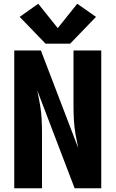

<svg xmlns="http://www.w3.org/2000/svg" viewBox="-20 -1004 616 1024"><path d="M56 0H204V-294Q204 -332 202 -370Q200 -408 193.5 -445.5Q187 -483 179 -521L378 0H520V-735H372V-441Q372 -403 374 -365Q376 -327 382.5 -289.5Q389 -252 397 -215L198 -735H56ZM223 -771H354L492 -914L392 -984L288 -854L184 -984L85 -914Z"/></svg>

Font: Iosevka Sparkle Heavy
Style: Regular
Weight: 900
Designer: Belleve Invis
Foundry: Belleve Invis
Version: Version 4.5.0; ttfautohint (v1.8.3)